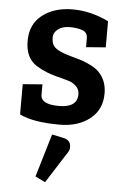

<svg xmlns="http://www.w3.org/2000/svg" viewBox="-56 -558 562 879"><g transform="rotate(5 225.5 -118.5)"><path d="M295 -427Q271 -436 237 -436Q203 -436 182.5 -420.5Q162 -405 162 -382.5Q162 -360 169.5 -347.5Q177 -335 193 -326Q218 -313 253 -303.5Q288 -294 305 -288.5Q322 -283 347.5 -270Q373 -257 386 -242Q421 -205 421 -147Q421 -72 366.5 -29.5Q312 13 228 13Q106 13 44 -18V-157L134 -164V-116Q134 -72 218 -72Q302 -72 302 -133Q302 -155 287.5 -169Q273 -183 259 -188Q245 -193 225.5 -198Q206 -203 187.5 -208Q169 -213 147.5 -221.5Q126 -230 100 -246Q49 -279 49 -356.5Q49 -434 104 -476Q159 -518 242.5 -518Q326 -518 408 -478V-358L318 -351V-393Q318 -418 295 -427ZM198 61 247 71Q279 77 284 100Q285 104 285 115.5Q285 127 271 146L185 281L139 259Z"/></g></svg>

Font: Bree Serif
Style: Regular
Weight: 400
Designer: Veronika Burian, Jos Scaglione
Foundry: TypeTogether
Version: Version 1.001